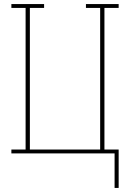

<svg xmlns="http://www.w3.org/2000/svg" viewBox="-20 -755 640 945"><path d="M544 170V0H36V-19H106V-716H36V-735H197V-716H127V-19H473V-716H403V-735H564V-716H494V-19H564V170Z"/></svg>

Font: Iosevka HT Thin Extended
Style: Regular
Weight: 100
Width: 7
Monospace: yes
Designer: Belleve Invis
Foundry: Belleve Invis
Version: Version 32.3.0; ttfautohint (v1.8.4)